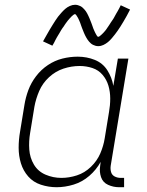

<svg xmlns="http://www.w3.org/2000/svg" viewBox="-20 -775 616 803"><path d="M217 8Q252 8 288 -3Q324 -14 353.5 -39.5Q383 -65 401 -98L399 -82Q395 -57 402.5 -34.5Q410 -12 432 -2Q454 8 478 8H499V-31H485Q471 -31 459.5 -37Q448 -43 444.5 -55.5Q441 -68 443 -82L517 -530H473L454 -416Q448 -451 429 -481Q410 -511 376.5 -524.5Q343 -538 305 -538Q273 -538 241 -530Q209 -522 180.5 -503Q152 -484 131 -456.5Q110 -429 98.5 -398Q87 -367 82 -335L64 -225Q58 -191 58 -157Q58 -123 67.5 -92Q77 -61 98 -37Q119 -13 151 -2.5Q183 8 217 8ZM237 -31Q202 -31 170.5 -44.5Q139 -58 122 -86.5Q105 -115 102.5 -149.5Q100 -184 106 -219L124 -329Q130 -362 144 -394.5Q158 -427 185 -452Q212 -477 245.5 -488Q279 -499 313 -499Q341 -499 366.5 -490.5Q392 -482 409 -462Q426 -442 433.5 -416.5Q441 -391 441 -363Q441 -335 436 -307L418 -197Q413 -165 399.5 -133.5Q386 -102 360 -77Q334 -52 301.5 -41.5Q269 -31 237 -31ZM391 -582Q402 -582 412.5 -587Q423 -592 431.5 -599Q440 -606 448 -615.5Q456 -625 461 -631.5Q466 -638 472 -646.5Q478 -655 484 -664.5Q490 -674 496.5 -685Q503 -696 510 -708.5Q517 -721 524 -735L485 -753Q482 -747 479 -741Q476 -735 472.5 -729Q469 -723 466 -718Q463 -713 460.5 -708Q458 -703 455 -698Q452 -693 449 -689Q446 -685 443.5 -681Q441 -677 438.5 -673Q436 -669 433.5 -665.5Q431 -662 429 -659Q427 -656 425 -653Q423 -650 420.5 -647Q418 -644 413.5 -639Q409 -634 405.5 -631Q402 -628 398 -624.5Q394 -621 390 -621Q388 -621 384 -627.5Q380 -634 378.5 -637.5Q377 -641 374.5 -646Q372 -651 370 -656.5Q368 -662 366 -668Q364 -674 362 -679Q360 -684 358 -689Q356 -694 354 -699Q352 -704 349.5 -709Q347 -714 344.5 -719Q342 -724 339 -728Q336 -732 332.5 -736Q329 -740 325 -743.5Q321 -747 316 -749.5Q311 -752 305.5 -753.5Q300 -755 294 -755Q283 -755 272 -750Q261 -745 253 -738Q245 -731 236.5 -721.5Q228 -712 223 -705.5Q218 -699 212.5 -690.5Q207 -682 201 -672.5Q195 -663 188.5 -652Q182 -641 175 -628.5Q168 -616 160 -602L199 -584Q203 -590 206 -596Q209 -602 212 -608Q215 -614 218 -619Q221 -624 224 -629Q227 -634 230 -639Q233 -644 235.5 -648.5Q238 -653 241 -657Q244 -661 246.5 -664.5Q249 -668 251 -671.5Q253 -675 255.5 -678Q258 -681 260 -684Q262 -687 264.5 -690Q267 -693 271.5 -698Q276 -703 279 -706Q282 -709 286.5 -712.5Q291 -716 294 -716Q296 -716 300.5 -709.5Q305 -703 306.5 -699.5Q308 -696 310.5 -691Q313 -686 315 -680.5Q317 -675 319 -669Q321 -663 323 -658Q325 -653 327 -648Q329 -643 331 -638Q333 -633 335.5 -628Q338 -623 340.5 -618.5Q343 -614 346 -609.5Q349 -605 352.5 -601Q356 -597 360 -593.5Q364 -590 369 -587.5Q374 -585 379.5 -583.5Q385 -582 391 -582Z"/></svg>

Font: Iosevka Sparkle Extralight
Style: Italic
Weight: 200
Italic angle: -9°
Designer: Belleve Invis
Foundry: Belleve Invis
Version: Version 4.5.0; ttfautohint (v1.8.3)